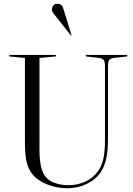

<svg xmlns="http://www.w3.org/2000/svg" viewBox="-20 -981 705 1017"><path d="M506 -674 435 -682V-690H654V-682L582 -674Q564 -671 558 -662Q552 -653 552 -629V-245Q552 -182 542.5 -140Q533 -98 513 -68Q486 -29 439 -6.5Q392 16 335 16Q289 16 244 1Q199 -14 169 -40Q138 -67 125 -109Q112 -151 112 -225V-674L30 -682V-690H276V-682L189 -674V-192Q189 -119 202.5 -80Q216 -41 248 -22Q265 -12 290 -6Q315 0 342 0Q392 0 434 -20Q476 -40 501 -77Q520 -105 528 -142.5Q536 -180 536 -240V-629Q536 -653 530 -662Q524 -671 506 -674ZM356 -793 291 -875 277 -893Q264 -908 259.5 -915.5Q255 -923 255 -930Q255 -943 262.5 -952Q270 -961 283 -961Q307 -961 314 -940L359 -794Z"/></svg>

Font: Libre Caslon Display
Style: Regular
Weight: 400
Designer: Pablo Impallari, Rodrigo Fuenzalida
Foundry: Pablo Impallari, Rodrigo Fuenzalida
Version: Version 1.100; ttfautohint (v1.6) -l 8 -r 50 -G 200 -x 14 -D